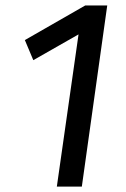

<svg xmlns="http://www.w3.org/2000/svg" viewBox="-20 -689 467 709"><path d="M282.2 0H189.9L270 -562L103 -466.8L71.8 -541L294.9 -668.9H376Z"/></svg>

Font: FiraSans-Italic
Style: Italic
Weight: 400
Italic angle: -8°
Designer: Carrois Corporate & Edenspiekermann AG
Foundry: Carrois Corporate GbR & Edenspiekermann AG
Version: Version 3.106;PS 003.106;hotconv 1.0.70;makeotf.lib2.5.58329